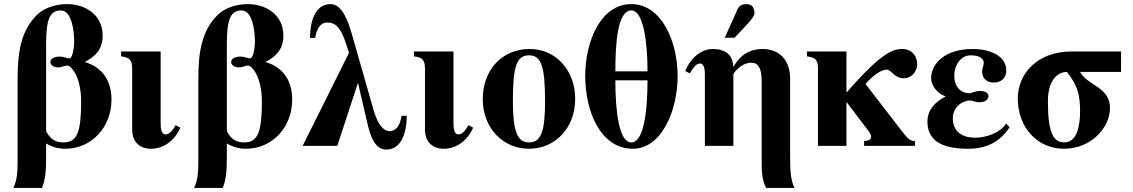

<svg xmlns="http://www.w3.org/2000/svg" viewBox="-20 -712 5530 937"><path d="M205 -495C205 -613 221 -661 277 -661C331 -661 342 -559 342 -509C342 -476 333 -427 319 -427C310 -427 287 -436 274 -436C245 -436 226 -426 226 -409C226 -397 239 -383 266 -383C281 -383 292 -392 309 -392C326 -392 376 -339 376 -217C376 -69 357 -17 290 -17C265 -17 230 -22 205 -72ZM66 54C66 130 64 166 45 205H185C201 166 205 124 205 54V-12C233 5 265 14 298 14C426 14 524 -90 524 -226C524 -317 481 -383 395 -409L396 -411C439 -433 481 -467 481 -538C481 -641 395 -692 307 -692C249 -692 191 -672 156 -635C86 -562 66 -467 66 -332Z M764 -461H571V-437C611 -432 625 -421 625 -376V-77C625 -31 652 14 717 14C787 14 839 -37 860 -89L837 -101C824 -78 808 -56 788 -56C766 -56 764 -88 764 -112Z M1087 -495C1087 -613 1103 -661 1159 -661C1213 -661 1224 -559 1224 -509C1224 -476 1215 -427 1201 -427C1192 -427 1169 -436 1156 -436C1127 -436 1108 -426 1108 -409C1108 -397 1121 -383 1148 -383C1163 -383 1174 -392 1191 -392C1208 -392 1258 -339 1258 -217C1258 -69 1239 -17 1172 -17C1147 -17 1112 -22 1087 -72ZM948 54C948 130 946 166 927 205H1067C1083 166 1087 124 1087 54V-12C1115 5 1147 14 1180 14C1308 14 1406 -90 1406 -226C1406 -317 1363 -383 1277 -409L1278 -411C1321 -433 1363 -467 1363 -538C1363 -641 1277 -692 1189 -692C1131 -692 1073 -672 1038 -635C968 -562 948 -467 948 -332Z M1518 -527C1529 -594 1559 -602 1577 -602C1612 -602 1641 -587 1671 -492L1683 -454L1457 0H1626L1727 -308L1773 -110C1789 -41 1812 18 1865 18C1940 18 1965 -67 1965 -147H1940C1929 -80 1899 -72 1881 -72C1858 -72 1827 -93 1804 -172L1697 -546C1678 -612 1649 -692 1593 -692C1514 -692 1493 -600 1493 -527Z M2193 -461H2000V-437C2040 -432 2054 -421 2054 -376V-77C2054 -31 2081 14 2146 14C2216 14 2268 -37 2289 -89L2266 -101C2253 -78 2237 -56 2217 -56C2195 -56 2193 -88 2193 -112Z M2562 -442C2621 -442 2640 -389 2640 -218C2640 -69 2620 -17 2562 -17C2504 -17 2483 -73 2483 -218C2483 -389 2501 -442 2562 -442ZM2565 -473C2433 -473 2336 -374 2336 -228C2336 -86 2436 14 2561 14C2690 14 2787 -88 2787 -229C2787 -371 2691 -473 2565 -473Z M3140 -320C3140 -170 3122 -17 3061 -17C3001 -17 2983 -168 2983 -320ZM2983 -364C2983 -503 2994 -661 3061 -661C3121 -661 3140 -503 3140 -364ZM3061 -692C2911 -692 2836 -510 2836 -341C2836 -171 2909 14 3069 14C3208 14 3287 -172 3287 -340C3287 -511 3208 -692 3061 -692Z M3857 205C3839 165 3836 127 3836 52V-328C3836 -418 3784 -473 3702 -473C3641 -473 3594 -446 3559 -386H3558C3558 -456 3503 -473 3460 -473C3394 -473 3345 -419 3324 -365L3347 -354C3360 -378 3376 -402 3396 -402C3418 -402 3420 -370 3420 -346V0H3559V-348C3559 -352 3565 -361 3576 -372C3598 -394 3622 -406 3647 -406C3680 -406 3697 -378 3697 -319V53C3697 129 3698 165 3719 205ZM3517 -528H3565L3628 -595C3647 -616 3662 -635 3662 -648C3662 -674 3649 -692 3625 -692C3605 -692 3588 -687 3578 -664Z M4111 -461H3918V-437C3957 -432 3972 -421 3972 -379V0H4111V-213H4112L4210 -84C4224 -66 4231 -54 4231 -47C4231 -35 4227 -25 4197 -24V0H4445V-24C4423 -24 4414 -30 4383 -70L4204 -302C4245 -350 4284 -372 4307 -372C4332 -372 4343 -330 4390 -330C4434 -330 4456 -370 4456 -396C4456 -446 4423 -473 4385 -473C4343 -473 4289 -465 4111 -260Z M4890 -109C4863 -66 4797 -40 4739 -40C4679 -40 4630 -67 4630 -135C4630 -190 4677 -222 4716 -222C4733 -217 4749 -213 4760 -213C4791 -213 4804 -229 4804 -243C4804 -255 4792 -268 4765 -268C4735 -268 4722 -257 4711 -257C4666 -257 4637 -292 4637 -342C4637 -396 4670 -442 4716 -442C4762 -442 4781 -426 4781 -405C4781 -394 4773 -378 4773 -363C4773 -324 4802 -309 4830 -309C4871 -309 4891 -337 4891 -367C4891 -444 4804 -473 4727 -473C4590 -473 4524 -400 4524 -330C4524 -298 4550 -258 4594 -242V-241C4535 -210 4506 -170 4506 -118C4506 -10 4604 14 4704 14C4797 14 4861 -21 4907 -91Z M5251 -169C5251 -93 5234 -17 5174 -17C5117 -17 5094 -71 5094 -219C5094 -316 5138 -361 5187 -361C5239 -295 5251 -247 5251 -169ZM5451 -461H5212C5036 -461 4947 -347 4947 -232C4947 -86 5046 14 5172 14C5305 14 5397 -89 5397 -185C5397 -288 5288 -293 5251 -361H5451Z"/></svg>

Font: XITS
Style: Bold
Weight: 700
Designer: MicroPress Inc., with final additions and corrections provided by Coen Hoffman, Elsevier (retired)
Version: Version 1.302